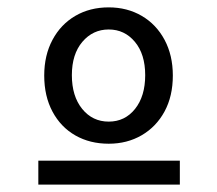

<svg xmlns="http://www.w3.org/2000/svg" viewBox="-20 -650 590 521"><path d="M275 -260Q224 -260 184.5 -282.5Q145 -305 122.5 -347Q100 -389 100 -445Q100 -500 122.5 -542Q145 -584 184.5 -607Q224 -630 275 -630Q325 -630 364.5 -607Q404 -584 426.5 -542Q449 -500 449 -445Q449 -389 426.5 -347.5Q404 -306 364.5 -283Q325 -260 275 -260ZM275 -320Q319 -320 346.5 -354.5Q374 -389 374 -446Q374 -503 346 -536.5Q318 -570 275 -570Q232 -570 203.5 -536.5Q175 -503 175 -446Q175 -389 203 -354.5Q231 -320 275 -320ZM84 -214H468V-149H84Z"/></svg>

Font: Inconsolata SemiExpanded Medium
Style: Regular
Weight: 500
Width: 6
Monospace: yes
Designer: Raph Levien, Cyreal, Brenton Simpson
Foundry: Raph Levien, Cyreal, Google
Version: Version 3.001; ttfautohint (v1.8.2.53-6de2)